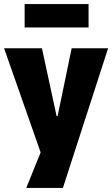

<svg xmlns="http://www.w3.org/2000/svg" viewBox="-35 -743 551 943"><path d="M94 180 183 -40V58L-15 -506H171L243 -173H248L317 -506H496L274 180ZM86 -608V-723H400V-608Z"/></svg>

Font: Nunito Sans 7pt Condensed Black
Style: Regular
Weight: 900
Width: 3
Designer: Vernon Adams
Foundry: Vernon Adams
Version: Version 3.101;gftools[0.9.27]